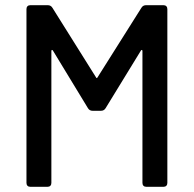

<svg xmlns="http://www.w3.org/2000/svg" viewBox="-20 -720 748 740"><path d="M82 -15V-685Q82 -692 86 -696Q90 -700 97 -700H164Q176 -700 182 -690L350 -422Q353 -416 356 -422L525 -690Q531 -700 543 -700H610Q617 -700 621 -696Q625 -692 625 -685V-15Q625 -8 621 -4Q617 0 610 0H544Q537 0 533 -4Q529 -8 529 -15V-523Q529 -527 527 -527.5Q525 -528 523 -525L387 -303Q381 -293 369 -293H337Q325 -293 319 -303L184 -525Q182 -528 180 -527.5Q178 -527 178 -523V-15Q178 -8 174 -4Q170 0 163 0H97Q90 0 86 -4Q82 -8 82 -15Z"/></svg>

Font: Barlow_Medium_SS
Style: Regular
Weight: 500
Designer: Jeremy Tribby
Foundry: Jeremy Tribby
Version: Version 1.101 August 23, 2024